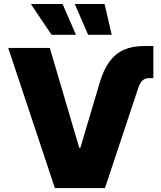

<svg xmlns="http://www.w3.org/2000/svg" viewBox="-20 -949 815 969"><path d="M708 -716.8H753.9V-554.7H733.4Q712.9 -554.7 700 -543.5Q687 -532.2 678.7 -507.8L509.8 0H256.8L21.5 -707H231.4L379.9 -203.1H385.7L482.4 -529.3Q502 -596.2 532.2 -637.5Q562.5 -678.7 605.5 -697.8Q648.4 -716.8 708 -716.8ZM135.7 -928.7H295.9L363.3 -773.4H240.2ZM357.4 -928.7H507.8L543.9 -773.4H424.8Z"/></svg>

Font: Pretendard JP Black
Style: Regular
Weight: 900
Designer: Base glyphs from Inter by Rasmus Andersson; Hangeul glyphs from Noto Sans CJK(Source Han Sans) by Jang Soo-young and Kan
Foundry: Kil Hyung-jin
Version: Version 1.309